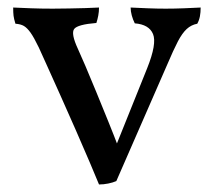

<svg xmlns="http://www.w3.org/2000/svg" viewBox="-20 -481 568 510"><path d="M243 9Q235 -11 218.5 -49.5Q202 -88 181.5 -135Q161 -182 140.5 -227.5Q120 -273 104.5 -307.5Q89 -342 83 -355Q70 -382 61 -394.5Q52 -407 43.5 -412Q35 -417 21 -418Q17 -431 16 -439Q15 -447 15 -461Q36 -460 62.5 -459Q89 -458 120 -458Q141 -458 163.5 -458.5Q186 -459 206.5 -459.5Q227 -460 243 -461Q243 -450 241 -439.5Q239 -429 236 -420Q186 -416 177 -404Q168 -392 187 -351Q194 -336 207 -305.5Q220 -275 236 -236Q252 -197 268 -157.5Q284 -118 296 -86H285Q311 -151 332 -203Q353 -255 371 -300Q397 -365 386.5 -390.5Q376 -416 338 -419Q333 -429 330 -440Q327 -451 327 -461Q347 -460 372 -459Q397 -458 420 -458Q443 -458 469 -459Q495 -460 513 -461Q513 -448 511 -437.5Q509 -427 504 -418Q488 -415 476 -404Q464 -393 452.5 -371Q441 -349 424 -309L289 0Q280 4 267.5 6.5Q255 9 243 9Z"/></svg>

Font: Vollkorn
Style: Regular
Weight: 400
Designer: Friedrich Althausen
Foundry: Friedrich Althausen
Version: Version 5.001